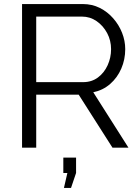

<svg xmlns="http://www.w3.org/2000/svg" viewBox="-20 -730 693 949"><path d="M89 0V-710H389Q435 -710 473 -691Q511 -672 539.5 -639.5Q568 -607 583.5 -567.5Q599 -528 599 -487Q599 -436 579.5 -391Q560 -346 524.5 -315Q489 -284 441 -274L615 0H536L369 -262H159V0ZM159 -324H391Q433 -324 464 -347Q495 -370 512 -407.5Q529 -445 529 -487Q529 -530 509.5 -566.5Q490 -603 457.5 -625.5Q425 -648 385 -648H159ZM296 199 313 125H293V49H356V125L331 199Z"/></svg>

Font: Raleway Thin
Style: Regular
Weight: 400
Version: Version 4.026